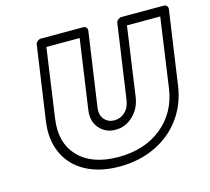

<svg xmlns="http://www.w3.org/2000/svg" viewBox="-108 -853 1108 1015"><g transform="rotate(-15 446.0 -345.5)"><path d="M110.8 -296.9 168.9 -701.2Q170.4 -711.9 179.7 -719Q189 -726.1 198.2 -726.1H430.2Q440.9 -726.1 446.8 -718.3Q452.6 -710.4 451.2 -701.2L393.1 -296.9Q387.2 -256.3 408 -232.2Q428.7 -208 462.9 -208Q496.1 -208 521 -231.2Q545.9 -254.4 551.8 -296.9L609.9 -701.2Q611.3 -711.9 620.6 -719Q629.9 -726.1 639.2 -726.1H871.1Q881.8 -726.1 887.7 -718.3Q893.6 -710.4 892.1 -701.2L834 -296.9Q819.8 -197.8 763.9 -122.1Q708 -46.4 620.4 -5.6Q532.7 35.2 426.8 35.2Q319.8 35.2 243.4 -5.6Q167 -46.4 131.8 -122.1Q96.7 -197.8 110.8 -296.9ZM161.1 -296.9Q142.6 -168.5 216.3 -91.8Q290 -15.1 434.1 -15.1Q577.1 -15.1 671.4 -91.6Q765.6 -168 784.2 -296.9L837.9 -675.8H655.8L602.1 -296.9Q592.8 -236.3 551.5 -197.3Q510.3 -158.2 456.1 -158.2Q400.9 -158.2 367.4 -197.5Q334 -236.8 342.8 -296.9L397 -675.8H214.8Z"/></g></svg>

Font: Trueno Black Outline
Style: Italic
Weight: 900
Width: 6
Designer: Julieta Ulanovsky
Foundry: Julieta Ulanovsky
Version: Version 3.001b | FøM Fix